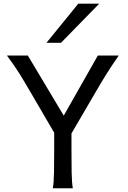

<svg xmlns="http://www.w3.org/2000/svg" viewBox="-20 -1011 685 1031"><path d="M129.4 -712.9 322.3 -390.1 505.4 -712.9H617.7Q596.2 -682.1 579.6 -657Q563 -631.8 549.1 -609.4Q535.2 -586.9 522.2 -565.4Q509.3 -543.9 495.6 -520L363.8 -294.4V-212.4Q363.8 -140.1 364.7 -84.7Q365.7 -29.3 371.1 0H263.7Q269 -29.3 270 -84.7Q271 -140.1 271 -212.4V-298.3L141.6 -520Q127.4 -543.9 114 -566.9Q100.6 -589.8 85.9 -613.3Q71.3 -636.7 54.4 -661.1Q37.6 -685.5 17.1 -712.9ZM512.7 -991.2 307.6 -781.2H229.5L400.4 -991.2Z"/></svg>

Font: Andika Am
Style: Regular
Weight: 400
Designer: Victor Gaultney, Annie Olsen, Julie Remington, Don Collingsworth, Eric Hays, Becca Hirsbrunner
Foundry: SIL International
Version: Version 5.000